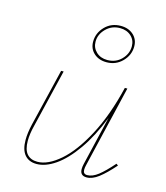

<svg xmlns="http://www.w3.org/2000/svg" viewBox="-101 -734 703 815"><g transform="rotate(15 250.0 -326.5)"><path d="M233 -561Q233 -599 260.5 -627.5Q288 -656 330 -656Q364 -656 385.5 -636.5Q407 -617 407 -586Q407 -548 379 -519.5Q351 -491 310 -491Q276 -491 254.5 -510.5Q233 -530 233 -561ZM311 -501Q348 -501 372.5 -526Q397 -551 397 -584Q397 -611 378 -628.5Q359 -646 329 -646Q293 -646 268 -621Q243 -596 243 -564Q243 -537 262 -519Q281 -501 311 -501ZM471 -80Q435 -39 407.5 -18Q380 3 355 3Q326 3 326 -26Q326 -36 329 -49L380 -265Q346 -178 303.5 -117.5Q261 -57 217.5 -27Q174 3 135 3Q101 3 82.5 -19Q64 -41 64 -84Q64 -114 73 -153L134 -406H145L84 -152Q74 -113 74 -83Q74 -44 90 -25.5Q106 -7 136 -7Q182 -7 235 -53Q288 -99 336 -189.5Q384 -280 414 -406H425L340 -47Q337 -35 337 -26Q337 -7 355 -7Q378 -7 403 -26.5Q428 -46 463 -86Z"/></g></svg>

Font: Ysabeau Infant Hairline
Style: Italic
Weight: 100
Italic angle: -12°
Designer: Christian Thalmann (Catharsis Fonts)
Version: Version 0.003